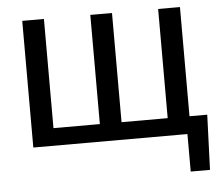

<svg xmlns="http://www.w3.org/2000/svg" viewBox="-50 -584 928 798"><g transform="rotate(-5 414.0 -185.5)"><path d="M794.5 156.5H714V0H71V-528.5H161.5V-73H355V-528.5H445.5V-73H638V-528.5H729V-73H803Z"/></g></svg>

Font: Roberto Sans
Style: Regular
Weight: 400
Designer: Google (font) & Cristiano Sobral (main changes)
Version: Version 1.500; ttfautohint (v1.8.4.7-5d5b-dirty)